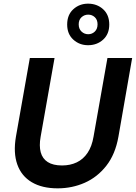

<svg xmlns="http://www.w3.org/2000/svg" viewBox="-20 -1017 742 1049"><path d="M295 12Q210 12 153.5 -21.5Q97 -55 74.5 -118.5Q52 -182 67 -270L143 -700H278L202 -270Q193 -220 202.5 -185Q212 -150 241 -131.5Q270 -113 319 -113Q364 -113 399.5 -130Q435 -147 458.5 -182Q482 -217 491 -270L567 -700H702L627 -270Q610 -174 561 -111.5Q512 -49 443 -18.5Q374 12 295 12ZM461 -770Q414 -770 380.5 -800.5Q347 -831 347 -883Q347 -936 380.5 -966.5Q414 -997 461 -997Q510 -997 543.5 -966.5Q577 -936 577 -883Q577 -831 543.5 -800.5Q510 -770 461 -770ZM462 -830Q483 -830 498 -844.5Q513 -859 513 -884Q513 -909 498 -923Q483 -937 462 -937Q441 -937 425.5 -923Q410 -909 410 -884Q410 -859 425.5 -844.5Q441 -830 462 -830Z"/></svg>

Font: DM Sans 20pt
Style: Bold Italic
Weight: 700
Italic angle: -10°
Version: Version 4.004;gftools[0.9.30]